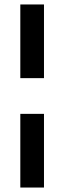

<svg xmlns="http://www.w3.org/2000/svg" viewBox="-20 -740 288 860"><path d="M71 -390V-720H177V-390ZM71 100V-230H177V100Z"/></svg>

Font: Ultramarine Medium
Style: Regular
Weight: 500
Designer: Colophon Foundry, Jonny Pinhorn
Foundry: Colophon Foundry
Version: Version 1.200; ttfautohint (v1.8.3)